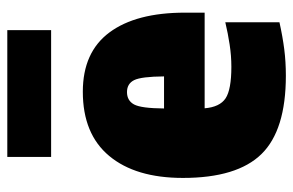

<svg xmlns="http://www.w3.org/2000/svg" viewBox="-162 -650 822 539"><g transform="rotate(-90 249.5 -380.0)"><path d="M307 11Q154 11 87 -57.5Q20 -126 20 -278Q20 -411 81.8 -485Q143.5 -559 262 -559Q373 -559 428.5 -484.2Q484 -409.5 484 -272V-217H215.5Q219 -174.5 243.5 -158.2Q268 -142 332 -142Q363 -142 394.2 -146.8Q425.5 -151.5 457 -159V-7Q416.5 2 381.2 6.5Q346 11 307 11ZM261 -435Q237 -435 226.2 -415Q215.5 -395 215 -331H305Q304.5 -395 294.5 -415Q284.5 -435 261 -435ZM79 -648V-771H435V-648Z"/></g></svg>

Font: Encode Sans Condensed Condensed Black
Style: Regular
Weight: 900
Width: 3
Designer: Multiple Designers
Foundry: Impallari Type
Version: Version 3.000; ttfautohint (v1.8.3) -l 8 -r 50 -G 200 -x 14 